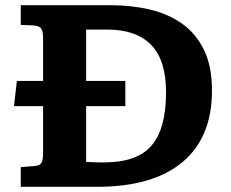

<svg xmlns="http://www.w3.org/2000/svg" viewBox="-20 -720 892 740"><path d="M405 -700Q487 -700 558.5 -683Q630 -666 683.5 -627.5Q737 -589 767 -526Q797 -463 797 -371Q797 -190 683 -95Q569 0 354 0H60V-76L112 -80Q131 -81 138.5 -90.5Q146 -100 146 -131V-311H34L45 -408H146V-574Q146 -598 139.5 -609Q133 -620 110 -622L60 -624V-700ZM380 -94Q509 -94 564.5 -159.5Q620 -225 620 -364Q620 -488 562.5 -547Q505 -606 394 -606H312V-408H463V-311H312V-96Q329 -95 346 -94.5Q363 -94 380 -94Z"/></svg>

Font: Literata 7pt
Style: Bold
Weight: 700
Designer: Latin by Veronika Burian and Jose Scaglione. Greek by Irene Vlachou. Cyrillic by Vera Evstafieva.
Foundry: TypeTogether
Version: Version 3.002